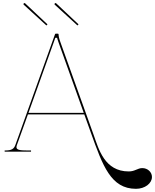

<svg xmlns="http://www.w3.org/2000/svg" viewBox="-20 -977 999 1237"><path d="M286 -820 142 -955.5C139 -958.5 135 -957 133.5 -955.5C132 -954 129.5 -950 132.5 -947L279 -813ZM486 -820 342 -955.5C339 -958.5 335 -957 333.5 -955.5C332 -954 329.5 -950 332.5 -947L479 -813ZM566 -120.5C642 91 694.5 239.5 856 239.5C913 239.5 959 205 959 163C959 131.5 931 106 897 106C866 106 850 127.5 809.5 127.5C654 127.5 616 -16 584 -106L370 -703C360 -730.5 357.5 -745 357.5 -755C357.5 -757 356 -760 352.5 -760H339C337.5 -760 335.5 -759 334.5 -756.5L79.5 -44.5C70 -17.5 55.5 -7.5 12.5 -7.5H10V0H180V-7.5H159.5C108 -7.5 86 -11 86 -29C86 -32.5 87 -36.5 88.5 -41.5L160 -240H523ZM163.5 -250 336.5 -733.5H348C348.5 -731 349.5 -725 358.5 -700L519.5 -250Z"/></svg>

Font: ZnikomitNo24
Style: Regular
Weight: 500
Designer: gluk
Foundry: gluk
Version: Version 0.55